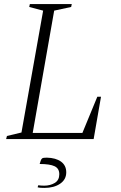

<svg xmlns="http://www.w3.org/2000/svg" viewBox="-20 -680 591 939"><path d="M10 0 14 -15 85 -32 191 -628 123 -646 126 -660H331L328 -646L245 -628L140 -30H383L456 -207H474L438 0ZM197 239Q190 239 180.5 238.5Q171 238 164 236L167 226Q174 227 181 227.5Q188 228 196 228Q226 228 248 214.5Q270 201 270 172Q270 144 247 133Q224 122 174 122L179 106Q182 97 187 94Q192 91 209 91Q253 92 278.5 110.5Q304 129 304 163Q304 198 274 218.5Q244 239 197 239Z"/></svg>

Font: Spectral ExtraLight
Style: Italic
Weight: 275
Italic angle: -10°
Designer: Jean-Baptiste Levee
Foundry: Production Type
Version: Version 2.001